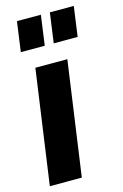

<svg xmlns="http://www.w3.org/2000/svg" viewBox="-111 -756 516 806"><g transform="rotate(-15 147.5 -352.5)"><path d="M2 0 72 -496H211L141 0ZM173 -575 191 -705H295L277 -575ZM30 -575 48 -705H152L134 -575Z"/></g></svg>

Font: Host Grotesk ExtraBold
Style: Italic
Weight: 800
Italic angle: -8°
Designer: Doğukan Karapınar
Foundry: Element Type
Version: Version 1.003; ttfautohint (v1.8.4.7-5d5b)